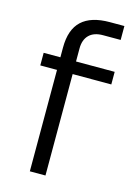

<svg xmlns="http://www.w3.org/2000/svg" viewBox="-113 -794 601 854"><g transform="rotate(15 187.5 -366.5)"><path d="M284 -733H351V-669H270Q228 -669 206 -647Q184 -625 184 -585V-525H362V-467H184V0H112V-467H35V-525H112V-570Q112 -653 155 -693Q198 -733 284 -733Z"/></g></svg>

Font: Sora-SIA Light
Style: Regular
Weight: 300
Designer: Jonathan Barnbrook, Julián Moncada
Foundry: Barnbrook Fonts
Version: Version 2.000